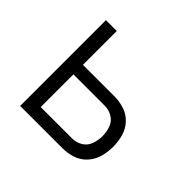

<svg xmlns="http://www.w3.org/2000/svg" viewBox="-131 -684 839 839"><g transform="rotate(45 288.0 -265.0)"><path d="M85 0H346Q378 0 408.5 -10Q439 -20 460.5 -44Q482 -68 490.5 -98.5Q499 -129 499 -161Q499 -192 490.5 -223Q482 -254 460.5 -277.5Q439 -301 408.5 -311Q378 -321 346 -321H152V-530H85ZM152 -60V-262H346Q372 -262 394 -248.5Q416 -235 424.5 -210.5Q433 -186 433 -161Q433 -136 424.5 -111.5Q416 -87 394 -73.5Q372 -60 346 -60Z"/></g></svg>

Font: Iosevka Sparkle Light
Style: Regular
Weight: 300
Designer: Belleve Invis
Foundry: Belleve Invis
Version: Version 4.5.0; ttfautohint (v1.8.3)